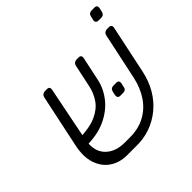

<svg xmlns="http://www.w3.org/2000/svg" viewBox="-174 -885 1069 1069"><g transform="rotate(-45 361.0 -350.0)"><path d="M326 -54Q395 -53 447 -80Q499 -107 533 -157Q567 -207 581 -272L640 -549Q642 -559 649.5 -565Q657 -571 667 -571H684Q694 -571 698.5 -565Q703 -559 701 -549L641 -265Q628 -202 598.5 -151.5Q569 -101 526 -65.5Q483 -30 430 -11.5Q377 7 317 5H250Q192 5 149 -24Q106 -53 88 -107.5Q70 -162 86 -237L152 -549Q154 -559 161.5 -565Q169 -571 179 -571H196Q206 -571 210.5 -565Q215 -559 213 -549L150 -234Q131 -147 172 -100.5Q213 -54 291 -54ZM119 -192 128 -249Q213 -251 263 -274Q313 -297 338 -334Q363 -371 372 -413L401 -549Q403 -559 410.5 -565Q418 -571 428 -571H445Q455 -571 459.5 -565Q464 -559 462 -549L432 -408Q420 -350 381 -300.5Q342 -251 277 -221Q212 -191 119 -192ZM457 -256Q447 -256 442.5 -262Q438 -268 439 -278L444 -301Q449 -323 471 -323H494Q504 -323 508.5 -317Q513 -311 511 -301L506 -278Q503 -256 480 -256ZM667 -638Q657 -638 652 -644Q647 -650 649 -660L654 -683Q659 -705 681 -705H704Q714 -705 718.5 -699Q723 -693 721 -683L716 -660Q711 -638 690 -638Z"/></g></svg>

Font: Rubik Light
Style: Italic
Weight: 300
Italic angle: -12°
Designer: Hubert and Fischer
Foundry: Hubert and Fischer
Version: Version 2.300;gftools[0.9.30]